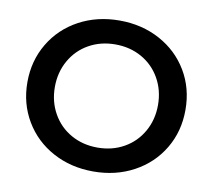

<svg xmlns="http://www.w3.org/2000/svg" viewBox="-79 -801 1001 902"><g transform="rotate(10 421.0 -350.0)"><path d="M44 -350Q44 -452 93 -534.5Q142 -617 228 -663.5Q314 -710 421 -710Q528 -710 614 -663.5Q700 -617 749 -535Q798 -453 798 -350Q798 -247 749 -165Q700 -83 614 -36.5Q528 10 421 10Q314 10 228 -36.5Q142 -83 93 -165.5Q44 -248 44 -350ZM667 -350Q667 -420 635 -476.5Q603 -533 547 -564.5Q491 -596 421 -596Q351 -596 295 -564.5Q239 -533 207 -476.5Q175 -420 175 -350Q175 -280 207 -223.5Q239 -167 295 -135.5Q351 -104 421 -104Q491 -104 547 -135.5Q603 -167 635 -223.5Q667 -280 667 -350Z"/></g></svg>

Font: mBank SemiBold
Style: Regular
Weight: 600
Designer: Julieta Ulanovsky
Foundry: Julieta Ulanovsky
Version: Version 7.200